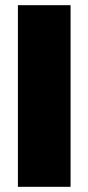

<svg xmlns="http://www.w3.org/2000/svg" viewBox="-20 -720 341 740"><path d="M49 0V-700H252V0Z"/></svg>

Font: Georama ExtraCondensed Thin ExtraBold
Style: Regular
Weight: 800
Version: Version 1.001